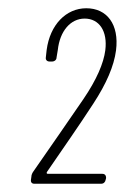

<svg xmlns="http://www.w3.org/2000/svg" viewBox="-20 -905 302 465"><path d="M63 -460H225C231 -460 235 -464 236 -470L237 -474C237 -480 234 -484 228 -484H96C93 -484 92 -486 94 -489C133 -546 171 -600 206 -654C238 -703 256 -745 261 -783C269 -846 239 -885 189 -885C140 -885 101 -845 93 -784L91 -766C90 -760 94 -756 100 -756H106C112 -756 117 -760 117 -766L120 -784C125 -830 151 -860 185 -860C220 -860 241 -830 235 -783C231 -752 214 -712 182 -665C143 -608 102 -549 61 -490C58 -486 56 -481 56 -477L55 -470C54 -464 57 -460 63 -460Z"/></svg>

Font: Barlow Condensed Thin
Style: Italic
Weight: 250
Width: 3
Italic angle: -7°
Designer: Jeremy Tribby
Foundry: Tribby Type
Version: Version 1.422;hotconv 1.0.109;makeotfexe 2.5.65596